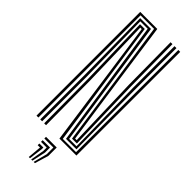

<svg xmlns="http://www.w3.org/2000/svg" viewBox="-318 -829 1047 1047"><g transform="rotate(45 206.0 -305.5)"><path d="M51.9 0V-800H183.5L229.6 -474.7L289.2 -60.4H301.4L289.1 -477L286 -800H300.5L303.6 -477L315.1 -48.3H277.5L170.6 -787.9H66.4V0ZM80.9 0V-342.7L75.7 -775.8H159.1L267.4 -36.2H324.3L316.8 -477L316.2 -800H331.2L331.5 -477L336 -24.2H255.3L145.8 -763.8H88.6L95.4 -342.7V0ZM111.1 0 108.7 -342.7 98.6 -751.7H135.2L242.9 -11.7H345.2L345.7 -800H360.2L359.7 0H228.8L180.1 -343.8L123.9 -739.6H112.7L123.2 -342.7L125.6 0ZM219.4 189.4 240.1 109.4V57.9H170.4V45H252.9V109.4L229 189.4ZM181.5 189.4 188.5 109.4H170.4V96.5H201.4V109.4L191 189.4ZM200.4 189.4 214.3 109.4V83.7H170.4V70.8H227.2V109.4L209.9 189.4Z"/></g></svg>

Font: Big Shoulders Inline Display SC Thin
Style: Regular
Weight: 100
Designer: Patric King
Foundry: XO Type Co
Version: Version 2.002